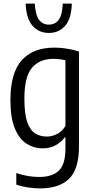

<svg xmlns="http://www.w3.org/2000/svg" viewBox="-20 -815 521 1065"><path d="M201.9 230Q170.6 230 134.9 224.7Q99.2 219.4 70.4 209.3V144.9Q104 156.1 135.6 161.4Q167.1 166.6 197.3 166.6Q269.4 166.6 306.2 131.8Q343 96.9 343 8.6V-52.6H338.5Q321.1 -27.8 290 -9.9Q258.8 8 216.1 8Q169.6 8 129 -16.9Q88.3 -41.8 63.1 -100.4Q37.8 -159 37.8 -260.5Q37.8 -410 100.3 -480.4Q162.8 -550.8 281.8 -550.8Q304.4 -550.8 329 -548Q353.6 -545.2 376.8 -540.4Q400 -535.5 418 -529V-1.9Q418 123.4 363.2 176.7Q308.3 230 201.9 230ZM239.7 -57.5Q269.8 -57.5 298.3 -72.7Q326.9 -88 343 -116.9V-480.8Q330.3 -484 312.1 -486.4Q293.9 -488.7 277.2 -488.7Q199.8 -488.7 157.6 -439.4Q115.3 -390.1 115.3 -267.9Q115.3 -182.1 131.5 -136.7Q147.7 -91.3 175.9 -74.4Q204.1 -57.5 239.7 -57.5ZM251.1 -632.3Q195.8 -632.3 160.7 -671.7Q125.6 -711.2 122.4 -795H173Q176.6 -732.1 196.6 -705.2Q216.6 -678.4 251.1 -678.4Q285.8 -678.4 305.7 -705.2Q325.7 -732.1 327.7 -795H378.4Q375.6 -710.8 341.2 -671.6Q306.8 -632.3 251.1 -632.3Z"/></svg>

Font: Encode Sans Condensed Thin
Style: Regular
Weight: 100
Width: 3
Designer: Multiple Designers
Foundry: Impallari Type
Version: Version 3.002